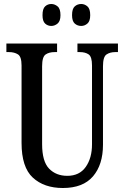

<svg xmlns="http://www.w3.org/2000/svg" viewBox="-20 -932 624 962"><path d="M295 10Q201 10 144.5 -42Q88 -94 88 -216V-604Q88 -648 70 -659.5Q52 -671 25 -671H12V-714H266V-671H254Q226 -671 208.5 -659Q191 -647 191 -600V-210Q191 -123 226 -87Q261 -51 317 -51Q378 -51 409.5 -95.5Q441 -140 441 -209V-604Q441 -648 424 -659.5Q407 -671 380 -671H368V-714H571V-671H558Q531 -671 513.5 -659Q496 -647 496 -600V-207Q496 -107 446 -48.5Q396 10 295 10ZM387 -802Q368 -802 354.5 -814Q341 -826 341 -856Q341 -888 354.5 -900Q368 -912 387 -912Q404 -912 418 -900Q432 -888 432 -856Q432 -826 418 -814Q404 -802 387 -802ZM237 -802Q219 -802 206 -814Q193 -826 193 -856Q193 -888 206 -900Q219 -912 237 -912Q254 -912 268.5 -900Q283 -888 283 -856Q283 -826 268.5 -814Q254 -802 237 -802Z"/></svg>

Font: Noto Serif Thai ExtraCondensed Medium
Style: Regular
Weight: 500
Width: 2
Designer: Monotype Design Team
Foundry: Monotype Imaging Inc.
Version: Version 2.002; ttfautohint (v1.8.4.7-5d5b)